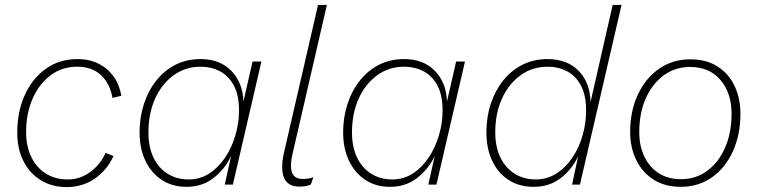

<svg xmlns="http://www.w3.org/2000/svg" viewBox="-20 -750 3079 780"><path d="M250 10Q191 10 145.5 -18Q100 -46 75 -96Q50 -146 50 -211Q50 -296 80.5 -363.5Q111 -431 166 -470.5Q221 -510 295 -510Q343 -510 380 -491.5Q417 -473 441 -440Q465 -407 473 -361L437 -352Q427 -410 390.5 -444.5Q354 -479 293 -479Q231 -479 184 -443Q137 -407 111.5 -347Q86 -287 86 -213Q86 -155 107.5 -111.5Q129 -68 167 -44.5Q205 -21 255 -21Q306 -21 347 -51.5Q388 -82 409 -129L441 -116Q415 -59 365.5 -24.5Q316 10 250 10Z M738 9Q679 9 636.5 -19.5Q594 -48 570.5 -97.5Q547 -147 547 -212Q547 -274 565 -328.5Q583 -383 616 -424Q649 -465 694 -487.5Q739 -510 795 -510Q873 -510 919.5 -462.5Q966 -415 969 -338L1006 -500H1042L926 0H893L919 -116Q893 -62 847 -26.5Q801 9 738 9ZM747 -21Q792 -21 829 -44.5Q866 -68 893.5 -108.5Q921 -149 936 -199.5Q951 -250 951 -302Q951 -363 930 -402.5Q909 -442 873.5 -460.5Q838 -479 795 -479Q733 -479 685 -444Q637 -409 610 -349Q583 -289 583 -212Q583 -152 604 -109Q625 -66 662 -43.5Q699 -21 747 -21Z M1196 8Q1149 8 1134 -27.5Q1119 -63 1133 -127L1272 -730H1308L1168 -123Q1157 -77 1166 -50Q1175 -23 1210 -23Q1235 -23 1253 -30L1243 -1Q1234 4 1222.5 6Q1211 8 1196 8Z M1565 9Q1506 9 1463.5 -19.5Q1421 -48 1397.5 -97.5Q1374 -147 1374 -212Q1374 -274 1392 -328.5Q1410 -383 1443 -424Q1476 -465 1521 -487.5Q1566 -510 1622 -510Q1700 -510 1746.5 -462.5Q1793 -415 1796 -338L1833 -500H1869L1753 0H1720L1746 -116Q1720 -62 1674 -26.5Q1628 9 1565 9ZM1574 -21Q1619 -21 1656 -44.5Q1693 -68 1720.5 -108.5Q1748 -149 1763 -199.5Q1778 -250 1778 -302Q1778 -363 1757 -402.5Q1736 -442 1700.5 -460.5Q1665 -479 1622 -479Q1560 -479 1512 -444Q1464 -409 1437 -349Q1410 -289 1410 -212Q1410 -152 1431 -109Q1452 -66 1489 -43.5Q1526 -21 1574 -21Z M2148 9Q2089 9 2046 -19Q2003 -47 1979.5 -97Q1956 -147 1956 -212Q1956 -275 1974 -329Q1992 -383 2025 -424Q2058 -465 2103.5 -487.5Q2149 -510 2204 -510Q2283 -510 2330 -463Q2377 -416 2379 -335L2469 -730H2505L2336 0H2304L2329 -116Q2304 -62 2258 -26.5Q2212 9 2148 9ZM2157 -21Q2202 -21 2239.5 -44.5Q2277 -68 2304.5 -108.5Q2332 -149 2346.5 -199Q2361 -249 2361 -302Q2361 -363 2340 -402.5Q2319 -442 2283.5 -460.5Q2248 -479 2205 -479Q2143 -479 2095 -444.5Q2047 -410 2019.5 -350Q1992 -290 1992 -212Q1992 -152 2013.5 -109Q2035 -66 2072 -43.5Q2109 -21 2157 -21Z M2746 9Q2680 9 2634 -21Q2588 -51 2564 -101.5Q2540 -152 2540 -213Q2540 -299 2571.5 -366Q2603 -433 2658 -471Q2713 -509 2784 -509Q2851 -509 2896.5 -479Q2942 -449 2965 -399Q2988 -349 2988 -288Q2988 -202 2957 -134.5Q2926 -67 2871.5 -29Q2817 9 2746 9ZM2746 -22Q2807 -22 2853 -56Q2899 -90 2925.5 -150Q2952 -210 2952 -288Q2952 -372 2907 -425Q2862 -478 2783 -478Q2723 -478 2676.5 -444Q2630 -410 2603.5 -350.5Q2577 -291 2577 -213Q2577 -158 2597.5 -114.5Q2618 -71 2656 -46.5Q2694 -22 2746 -22Z"/></svg>

Font: Kantumruy Pro ExtraLight
Style: Italic
Weight: 250
Italic angle: -13°
Version: Version 1.002